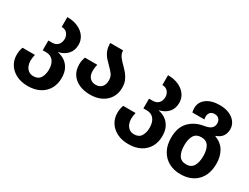

<svg xmlns="http://www.w3.org/2000/svg" viewBox="-69 -1125 2521 1944"><g transform="rotate(30 1191.5 -153.0)"><path d="M291 250Q212 250 155 220.5Q98 191 67.5 141.5Q37 92 37 31Q37 4 41.5 -19Q46 -42 53 -60H198Q194 -45 191 -25Q188 -5 188 13Q188 44 199 71.5Q210 99 233 117Q256 135 291 135Q347 135 371.5 95.5Q396 56 396 -2Q396 -66 366.5 -103Q337 -140 283 -140H243V-254H283Q319 -254 339.5 -268Q360 -282 369.5 -304Q379 -326 379 -349Q379 -387 356.5 -414Q334 -441 291 -441V-556Q364 -556 418 -531Q472 -506 501 -464Q530 -422 530 -370Q530 -302 491.5 -259.5Q453 -217 389 -202V-199Q432 -191 468.5 -166.5Q505 -142 527.5 -99Q550 -56 550 7Q550 80 518.5 134.5Q487 189 429 219.5Q371 250 291 250Z M880 10Q809 10 753.5 -14.5Q698 -39 666 -86Q634 -133 634 -201Q634 -229 638.5 -249.5Q643 -270 650 -289H795Q790 -272 787.5 -252.5Q785 -233 785 -213Q785 -163 810 -134Q835 -105 880 -105Q926 -105 951 -133Q976 -161 976 -210Q976 -253 955 -281Q934 -309 906 -336Q882 -360 856.5 -387.5Q831 -415 814.5 -453Q798 -491 798 -546H948Q949 -505 974 -472.5Q999 -440 1032 -409Q1056 -385 1078.5 -357.5Q1101 -330 1115.5 -295Q1130 -260 1130 -212Q1130 -146 1099 -96Q1068 -46 1012 -18Q956 10 880 10Z M1468 250Q1389 250 1332 220.5Q1275 191 1244.5 141.5Q1214 92 1214 31Q1214 4 1218.5 -19Q1223 -42 1230 -60H1375Q1371 -45 1368 -25Q1365 -5 1365 13Q1365 44 1376 71.5Q1387 99 1410 117Q1433 135 1468 135Q1524 135 1548.5 95.5Q1573 56 1573 -2Q1573 -66 1543.5 -103Q1514 -140 1460 -140H1420V-254H1460Q1496 -254 1516.5 -268Q1537 -282 1546.5 -304Q1556 -326 1556 -349Q1556 -387 1533.5 -414Q1511 -441 1468 -441V-556Q1541 -556 1595 -531Q1649 -506 1678 -464Q1707 -422 1707 -370Q1707 -302 1668.5 -259.5Q1630 -217 1566 -202V-199Q1609 -191 1645.5 -166.5Q1682 -142 1704.5 -99Q1727 -56 1727 7Q1727 80 1695.5 134.5Q1664 189 1606 219.5Q1548 250 1468 250Z M2075 250Q1998 250 1938.5 217.5Q1879 185 1845 123.5Q1811 62 1811 -24Q1811 -145 1875 -211.5Q1939 -278 2042 -294Q2097 -303 2120.5 -324.5Q2144 -346 2144 -382Q2144 -412 2126 -432Q2108 -452 2075 -452Q2042 -452 2024.5 -433Q2007 -414 2007 -382Q2007 -370 2011 -352H1870Q1864 -377 1864 -400Q1864 -471 1921.5 -513.5Q1979 -556 2075 -556Q2141 -556 2189 -534.5Q2237 -513 2262.5 -476.5Q2288 -440 2288 -396Q2288 -353 2266.5 -318Q2245 -283 2191 -264V-261Q2268 -232 2304.5 -170Q2341 -108 2341 -24Q2341 105 2269.5 177.5Q2198 250 2075 250ZM2077 135Q2135 135 2161 92Q2187 49 2187 -24Q2187 -97 2161 -139Q2135 -181 2076 -181Q2017 -181 1991 -139Q1965 -97 1965 -24Q1965 49 1991 92Q2017 135 2077 135Z"/></g></svg>

Font: Noto Sans Georgian Bold
Style: Regular
Weight: 700
Designer: Monotype Design Team, Akaki Razmadze
Foundry: Google LLC
Version: Version 2.005; ttfautohint (v1.8.4.7-5d5b)